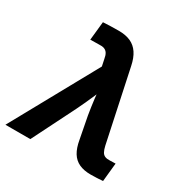

<svg xmlns="http://www.w3.org/2000/svg" viewBox="-202 -871 985 1015"><g transform="rotate(30 290.5 -363.5)"><path d="M-35.2 0 252.4 -521.5 244.1 -561Q240.7 -582.5 233.2 -594.7Q225.6 -606.9 212.6 -611.6Q199.7 -616.2 179.7 -614.7L128.4 -613.8L140.1 -727.1Q161.6 -728.5 186.8 -729.2Q211.9 -730 236.3 -730Q278.3 -730 308.1 -716.6Q337.9 -703.1 356.9 -674.8Q376 -646.5 385.3 -601.1L477.5 -167.5Q482.4 -146 489.3 -133.5Q496.1 -121.1 507.8 -116.2Q519.5 -111.3 538.1 -112.3L571.8 -113.3L560.5 -0.5Q543.9 1 524.7 2Q505.4 2.9 485.8 2.9Q444.8 2.9 415.8 -10.5Q386.7 -23.9 369.1 -52.5Q351.6 -81.1 343.8 -126.5L317.9 -261.2Q310.1 -308.1 304.4 -355.5Q298.8 -402.8 294.4 -451.7H333Q312 -403.3 291.3 -355.7Q270.5 -308.1 247.6 -261.2L116.7 0Z"/></g></svg>

Font: Inter 28pt
Style: Bold Italic
Weight: 700
Italic angle: -9.3988°
Designer: Rasmus Andersson
Foundry: rsms
Version: Version 4.001;git-66647c0bb